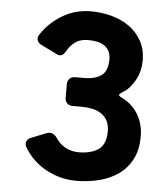

<svg xmlns="http://www.w3.org/2000/svg" viewBox="-52 -763 714 825"><g transform="rotate(5 304.5 -350.5)"><path d="M307 15Q238 15 177 -18Q116 -51 81 -111Q74 -124 79 -135.5Q84 -147 98 -152L163 -178Q177 -183 188.5 -178Q200 -173 208 -161Q225 -135 251 -121.5Q277 -108 307 -108Q360 -108 392 -130Q424 -152 424 -209Q424 -236 414 -254.5Q404 -273 387 -284Q370 -295 348 -299.5Q326 -304 302 -304H264Q249 -304 240 -313Q231 -322 231 -337V-395Q231 -410 240 -419Q249 -428 264 -428H302Q350 -428 377 -447.5Q404 -467 404 -518Q404 -539 396 -553.5Q388 -568 374.5 -576.5Q361 -585 343.5 -588.5Q326 -592 307 -592Q276 -592 256 -580Q235 -566 223 -548L211 -529Q198 -510 178 -519L107 -554Q94 -560 90 -572Q86 -584 94 -596Q129 -650 185 -683Q241 -716 307 -716Q353 -716 396 -704.5Q439 -693 472.5 -669.5Q506 -646 526.5 -609.5Q547 -573 547 -523Q547 -503 542 -482Q537 -461 527 -442Q517 -423 503 -407Q489 -391 471 -381Q459 -373 458.5 -368.5Q458 -364 471 -358Q518 -335 542.5 -293Q567 -251 567 -199Q567 -141 546 -100.5Q525 -60 489 -34.5Q453 -9 406 3Q359 15 307 15Z"/></g></svg>

Font: Higure Gothic Black
Style: Regular
Weight: 900
Designer: Yoshimichi Ohira
Foundry: Positype
Version: Version 1.000